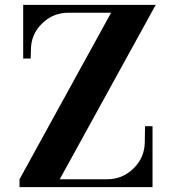

<svg xmlns="http://www.w3.org/2000/svg" viewBox="-20 -768 723 788"><path d="M60.1 0V-32.2L436 -715.8H261.2Q197.3 -715.8 152.1 -671.1Q106.9 -626.5 106.9 -563L106 -527.8H75.2V-748H619.1L225.1 -32.2H418.9Q482.9 -32.2 528.3 -76.9Q573.7 -121.6 574.2 -185.1L575.2 -250H606V0Z"/></svg>

Font: Fin Serif Display
Style: Italic
Weight: 400
Designer: J. Blake Harris
Version: Version 1.006;FEAKit 1.0